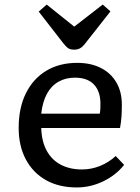

<svg xmlns="http://www.w3.org/2000/svg" viewBox="-20 -809 615 843"><path d="M317 14Q239 14 182 -18Q125 -50 93.5 -109Q62 -168 62 -247Q62 -336 94 -400Q126 -464 183.5 -498.5Q241 -533 319 -533Q379 -533 423 -510.5Q467 -488 491 -447Q515 -406 515 -349Q515 -323 513.5 -298.5Q512 -274 507 -247H161Q163 -187 185.5 -146.5Q208 -106 247.5 -85.5Q287 -65 340 -65Q381 -65 419.5 -80.5Q458 -96 488 -124L525 -85Q488 -39 432.5 -12.5Q377 14 317 14ZM161 -310H418Q420 -320 420.5 -330.5Q421 -341 421 -353Q421 -408 392.5 -438Q364 -468 309 -468Q268 -468 236.5 -450Q205 -432 186 -397Q167 -362 161 -310ZM306 -591Q296 -591 288.5 -593Q281 -595 274 -601.5Q267 -608 258 -619L150 -758L185 -789L306 -692L431 -789L465 -759L350 -613Q341 -602 330.5 -596.5Q320 -591 306 -591Z"/></svg>

Font: Literata Variable Black
Style: Regular
Weight: 900
Designer: Latin by Veronika Burian and Jose Scaglione. Greek by Irene Vlachou. Cyrillic by Vera Evstafieva.
Foundry: TypeTogether
Version: Version 3.021